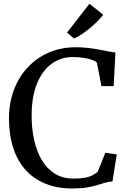

<svg xmlns="http://www.w3.org/2000/svg" viewBox="-20 -1008 693 1038"><path d="M372 11Q288.5 11 224.2 -15.5Q160 -42 116.5 -91.5Q73 -141 50.8 -210.8Q28.5 -280.5 28.5 -366.5Q28.5 -452 55.5 -523Q82.5 -594 131.5 -645.5Q180.5 -697 246 -724.8Q311.5 -752.5 388 -752.5Q423 -752.5 454.5 -749Q486 -745.5 513.5 -740.2Q541 -735 564 -730.5Q587 -726 604 -724L594.5 -542.5H528.5L503.5 -670Q495.5 -677.5 478 -684.2Q460.5 -691 433.8 -695.2Q407 -699.5 372 -699.5Q308.5 -699.5 258.5 -662.8Q208.5 -626 179.8 -555.5Q151 -485 151 -382Q151 -313 164.5 -251.5Q178 -190 205.8 -143Q233.5 -96 276.2 -69.2Q319 -42.5 377.5 -42.5Q415 -42.5 439.8 -47.2Q464.5 -52 480.2 -60.5Q496 -69 508 -79L549.5 -182L611.5 -173.5L588 -27Q567 -26 547.5 -20Q528 -14 504.8 -7Q481.5 0 449.8 5.5Q418 11 372 11ZM380 -800 342.5 -832 463.5 -987.5 538 -928.5Q525 -910.5 505.5 -891.5Q486 -872.5 464.2 -854.5Q442.5 -836.5 420.8 -822.2Q399 -808 381 -800Z"/></svg>

Font: Merriweather 24pt
Style: Regular
Weight: 400
Designer: Eben Sorkin
Foundry: Eben Sorkin
Version: Version 2.100